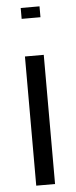

<svg xmlns="http://www.w3.org/2000/svg" viewBox="-55 -814 334 844"><g transform="rotate(-5 111.5 -392.0)"><path d="M70 -570H153V0H70ZM70 -784H153V-736H70Z"/></g></svg>

Font: Facade Sud
Style: Regular
Weight: 100
Designer: Éléonore Fines
Foundry: Velvetyne Type Foundry
Version: Version 1.001;Glyphs 3.2 (3202)